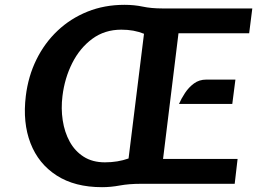

<svg xmlns="http://www.w3.org/2000/svg" viewBox="-20 -762 1066 796"><path d="M403 14Q290 14 214.8 -34.5Q139.5 -83 106.5 -168.2Q73.5 -253.5 87 -364Q97 -446 131 -515Q165 -584 218.8 -634.8Q272.5 -685.5 342.8 -713.8Q413 -742 496 -742Q536.5 -742 572 -734.5Q607.5 -727 653 -727H1026L1013 -624H720L656 -103H965L953 0H564Q514.5 0 476.8 7Q439 14 403 14ZM415 -89Q441.5 -89 466 -93Q490.5 -97 513 -105L577 -622Q556 -630.5 532.8 -634.8Q509.5 -639 483 -639Q414 -639 362.5 -601Q311 -563 279.5 -500.5Q248 -438 239 -364Q232.5 -312.5 240 -263.2Q247.5 -214 269 -174.8Q290.5 -135.5 327 -112.2Q363.5 -89 415 -89ZM722 -331Q731.5 -353 747 -376.5Q762.5 -400 784.2 -416Q806 -432 835 -432H956L943 -331Z"/></svg>

Font: Expletus Sans
Style: Italic
Weight: 400
Italic angle: -7°
Designer: Jasper de Waard
Foundry: Designtown
Version: Version 7.500